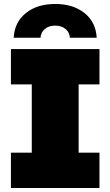

<svg xmlns="http://www.w3.org/2000/svg" viewBox="-20 -947 556 967"><path d="M376 -522V-178H481V0H35V-178H140V-522H35V-700H481V-522ZM258 -927Q349 -927 406 -881Q463 -835 467 -757H332Q330 -785 309.5 -801.5Q289 -818 258 -818Q227 -818 206.5 -801.5Q186 -785 184 -757H49Q53 -835 110 -881Q167 -927 258 -927Z"/></svg>

Font: Montserrat Alternates Black
Style: Regular
Weight: 900
Designer: Julieta Ulanovsky
Foundry: Julieta Ulanovsky
Version: Version 7.200